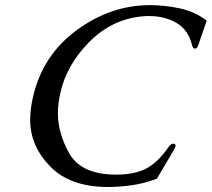

<svg xmlns="http://www.w3.org/2000/svg" viewBox="-20 -726 843 764"><path d="M409.7 18.1Q259.8 18.1 179.9 -63.5Q100.1 -145 100.1 -249Q100.1 -292.5 111.8 -342.3Q149.9 -506.8 285.4 -606.2Q420.9 -705.6 577.1 -705.6Q633.3 -705.6 693.6 -693.1Q753.9 -680.7 802.7 -644L767.1 -541.5Q763.2 -532.7 755.4 -532.7H753.9Q748 -533.2 744.1 -546.4Q730 -607.4 680.2 -636.2Q633.3 -662.1 573.7 -662.1H563.5Q430.2 -656.2 333 -556.6Q245.6 -467.3 220.7 -358.9Q217.8 -346.7 215.8 -334.5Q210.4 -303.7 210.4 -274.9Q210.4 -197.3 254.6 -117.4Q298.8 -37.6 421.4 -31.7Q433.1 -31.2 443.8 -31.2Q506.3 -31.2 551.3 -50.3Q603.5 -72.8 650.4 -140.6Q659.7 -154.3 669.4 -154.3Q671.4 -154.3 673.3 -153.8Q680.7 -150.9 678.2 -142.6Q677.2 -138.7 674.3 -133.8L604.5 -15.1Q553.2 4.4 503.2 11.2Q453.1 18.1 409.7 18.1Z"/></svg>

Font: Caudex
Style: Italic
Weight: 400
Italic angle: -13°
Version: Version 1.04